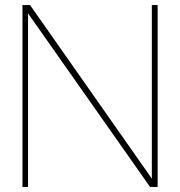

<svg xmlns="http://www.w3.org/2000/svg" viewBox="-20 -740 712 760"><path d="M574 0H604V-720H581V-33L99 -720H68L69 -719V0H91V-687Z"/></svg>

Font: Aspekta 50
Style: Regular
Weight: 50
Designer: Ivo Dolenc
Version: Version 2.000